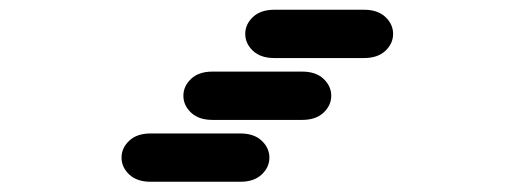

<svg xmlns="http://www.w3.org/2000/svg" viewBox="-20 -881 1040 388"><path d="M284.2 -513.7H465.8Q493.2 -513.7 508.8 -528.3Q524.4 -543 524.4 -562.5Q524.4 -582 508.8 -596.7Q493.2 -611.3 465.8 -611.3H284.2Q256.8 -611.3 241.2 -596.7Q225.6 -582 225.6 -562.5Q225.6 -543 241.2 -528.3Q256.8 -513.7 284.2 -513.7ZM409.2 -638.7H590.8Q618.2 -638.7 633.8 -653.3Q649.4 -668 649.4 -687.5Q649.4 -707 633.8 -721.7Q618.2 -736.3 590.8 -736.3H409.2Q381.8 -736.3 366.2 -721.7Q350.6 -707 350.6 -687.5Q350.6 -668 366.2 -653.3Q381.8 -638.7 409.2 -638.7ZM534.2 -763.7H715.8Q743.2 -763.7 758.8 -778.3Q774.4 -793 774.4 -812.5Q774.4 -832 758.8 -846.7Q743.2 -861.3 715.8 -861.3H534.2Q506.8 -861.3 491.2 -846.7Q475.6 -832 475.6 -812.5Q475.6 -793 491.2 -778.3Q506.8 -763.7 534.2 -763.7Z"/></svg>

Font: Sixtyfour Convergence
Style: Regular
Weight: 400
Designer: Jens Kutilek
Foundry: Jens Kutilek
Version: Version 2.001